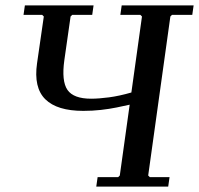

<svg xmlns="http://www.w3.org/2000/svg" viewBox="-20 -690 736 710"><path d="M288 -280Q191 -280 147.5 -323Q104 -366 117 -456L142 -629L136 -635H67L72 -670H326L321 -635H247L241 -629L218 -468Q207 -390 229.5 -357.5Q252 -325 317 -325Q345 -325 383 -330Q421 -335 466 -348L460 -303Q438 -298 411 -292.5Q384 -287 353 -283.5Q322 -280 288 -280ZM616 -635 610 -629 528 -41 534 -35H607L602 0H336L341 -35H417L423 -41L505 -629L499 -635H425L430 -670H696L691 -635Z"/></svg>

Font: Brygada 1918 Medium
Style: Italic
Weight: 500
Italic angle: -8°
Designer: Mateusz Machalski | Borys Kosmynka | Przemek Hoffer
Foundry: NIEPODLEGLA 2018
Version: Version 3.006